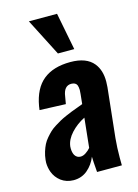

<svg xmlns="http://www.w3.org/2000/svg" viewBox="-128 -917 718 997"><g transform="rotate(-15 231.5 -418.5)"><path d="M231.9 -647 129.4 -847.2H280.8L319.8 -647ZM141.1 9.8Q102.5 9.3 74.2 -11.7Q46.9 -32.7 35.2 -64Q26.4 -87.9 25.9 -114.3Q25.9 -122.1 26.9 -129.9Q29.3 -152.3 35.6 -172.6Q42 -192.9 50 -209Q58.1 -225.1 71.3 -240.2Q84.5 -255.4 95.7 -266.1Q106.9 -276.9 125.2 -288.3Q143.6 -299.8 155.8 -306.6Q168 -313.5 189 -322.8Q210 -332 221.4 -336.4Q232.9 -340.8 254.9 -348.9Q276.9 -356.9 285.6 -360.4L291 -412.6Q292.5 -424.8 292.5 -434.6Q292 -451.2 288.1 -460.9Q281.2 -476.6 257.8 -477.1Q217.8 -477.1 210.4 -421.4L203.6 -382.3L63.5 -387.7Q64 -390.1 65.2 -398.7Q66.4 -407.2 66.4 -407.7Q82.5 -500.5 136.5 -543.9Q190.4 -587.4 282.2 -587.4Q368.2 -587.4 406.2 -540.5Q437 -502.4 436.5 -441.4Q436.5 -427.2 435.1 -411.6L406.7 -145Q401.9 -95.7 401.9 -40.5Q401.9 -20.5 402.3 0H269Q263.7 -63 263.7 -83.5Q248 -43.9 216.6 -17.1Q185.1 9.8 141.1 9.8ZM208 -99.1Q221.7 -99.1 236.6 -109.1Q251.5 -119.1 261.7 -131.3L278.3 -289.6Q235.4 -268.1 204.3 -234.4Q173.3 -200.7 168.9 -164.1Q168.5 -157.7 168.5 -151.9Q168.9 -130.9 176.8 -116.7Q187.5 -99.1 208 -99.1Z"/></g></svg>

Font: Oswald
Style: Demi-Bold
Weight: 600
Designer: Vernon Adams
Foundry: Vernon Adams
Version: 3.0; ttfautohint (v0.94.23-7a4d-dirty) -l 8 -r 50 -G 200 -x 